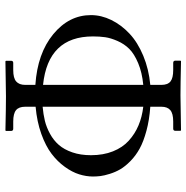

<svg xmlns="http://www.w3.org/2000/svg" viewBox="-10 -676 687 708"><g transform="rotate(-90 334.0 -322.5)"><path d="M293.9 -138.2V-509.3Q266.1 -506.8 241.9 -501Q217.8 -495.1 193.8 -481.9Q169.9 -468.8 153.1 -449.5Q136.2 -430.2 125.7 -399.9Q115.2 -369.6 115.2 -331.1Q115.2 -285.6 129.4 -250Q143.6 -214.4 168.7 -191.7Q193.8 -168.9 225.1 -155.8Q256.3 -142.6 293.9 -138.2ZM374.5 -138.2Q420.4 -142.6 454.6 -157Q488.8 -171.4 507.1 -189.7Q525.4 -208 536.4 -233.2Q547.4 -258.3 550.3 -278.8Q553.2 -299.3 553.2 -323.7Q553.2 -489.3 374.5 -507.8ZM293.9 -112.3Q245.1 -115.7 205.3 -126.5Q165.5 -137.2 139.4 -151.6Q113.3 -166 93.5 -185.5Q73.7 -205.1 63.2 -223.1Q52.7 -241.2 46.4 -261.7Q40 -282.2 38.3 -296.1Q36.6 -310.1 36.6 -323.7Q36.6 -348.6 44.7 -374.5Q52.7 -400.4 72.3 -427.5Q91.8 -454.6 120.4 -476.3Q148.9 -498 193.8 -514.2Q238.8 -530.3 293.9 -535.2V-573.7Q293.9 -597.2 281.2 -607.4Q268.6 -617.7 239.3 -617.7H212.9Q204.6 -617.7 204.6 -626V-644.5L206.5 -646.5Q293.5 -644.5 332.5 -644.5L461.4 -646.5L463.4 -644.5V-626Q463.4 -617.7 455.6 -617.7H429.2Q399.4 -617.7 387 -606.7Q374.5 -595.7 374.5 -573.7V-536.1Q490.7 -528.3 561.3 -470.2Q631.8 -412.1 631.8 -331.1Q631.8 -293 613.8 -256.1Q595.7 -219.2 563.5 -189Q531.2 -158.7 481.9 -138.2Q432.6 -117.7 374.5 -112.3V-71.3Q374.5 -47.9 387.2 -37.8Q399.9 -27.8 429.2 -27.8H455.6Q463.9 -27.8 463.9 -19.5V-1L461.9 1Q375 -1 335.9 -1L207 1L205.1 -1V-19.5Q205.1 -27.8 212.9 -27.8H239.3Q269 -27.8 281.5 -38.6Q293.9 -49.3 293.9 -71.3Z"/></g></svg>

Font: Libertinage
Style: b
Weight: 400
Designer: OSP
Foundry: OSP
Version: Version 1.0; 2008; OFL relea